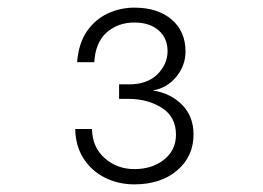

<svg xmlns="http://www.w3.org/2000/svg" viewBox="-20 -776 690 503"><path d="M332 -293Q290 -293 255 -310.5Q220 -328 199 -360.5Q178 -393 177 -438H221Q222 -390 254.5 -361.5Q287 -333 332 -333Q379 -333 410 -358Q441 -383 441 -423Q441 -470 404 -493.5Q367 -517 316 -517H292V-555H318Q366 -555 392.5 -581.5Q419 -608 419 -642Q419 -676 395.5 -696.5Q372 -717 332 -717Q289 -717 259.5 -691Q230 -665 227 -613H182Q186 -663 208 -694.5Q230 -726 263 -741Q296 -756 332 -756Q393 -756 429.5 -725Q466 -694 466 -641Q466 -604 441.5 -574.5Q417 -545 380 -539Q427 -532 457 -501.5Q487 -471 487 -424Q487 -366 444 -329.5Q401 -293 332 -293Z"/></svg>

Font: Azeret Mono Thin Thin
Style: Regular
Weight: 250
Version: Version 1.002